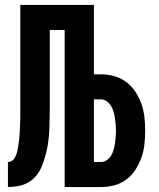

<svg xmlns="http://www.w3.org/2000/svg" viewBox="-20 -755 640 775"><path d="M12 0V-101Q20 -101 27 -105Q34 -109 38 -115.5Q42 -122 45 -129Q48 -136 49.5 -143.5Q51 -151 52.5 -159Q54 -167 55 -174.5Q56 -182 57 -189.5Q58 -197 58.5 -205Q59 -213 59.5 -220.5Q60 -228 60.5 -235.5Q61 -243 61 -251Q61 -259 61.5 -266.5Q62 -274 62 -282Q62 -290 62 -297.5Q62 -305 62 -313Q62 -321 62 -329V-735H359V-455H387Q415 -455 441.5 -447.5Q468 -440 490 -423.5Q512 -407 527 -384Q542 -361 551 -335Q560 -309 563 -282Q566 -255 566 -227Q566 -200 563 -172.5Q560 -145 551 -119.5Q542 -94 527 -70.5Q512 -47 490 -30.5Q468 -14 441.5 -7Q415 0 387 0H241V-634H181V-327Q181 -306 180.5 -285Q180 -264 179.5 -243Q179 -222 177 -201.5Q175 -181 171 -160Q167 -139 161 -119Q155 -99 147 -80Q139 -61 125 -44.5Q111 -28 93 -18Q75 -8 54 -4Q33 0 12 0ZM359 -101H387Q400 -101 411 -108.5Q422 -116 428.5 -127Q435 -138 438.5 -150.5Q442 -163 444 -176Q446 -189 447 -201.5Q448 -214 448 -227Q448 -240 447 -253Q446 -266 444 -278.5Q442 -291 438.5 -303.5Q435 -316 428.5 -327Q422 -338 411 -346Q400 -354 387 -354H359Z"/></svg>

Font: R Plex Mono
Style: Bold
Weight: 700
Monospace: yes
Designer: Belleve Invis
Foundry: Belleve Invis
Version: Version 31.8.0